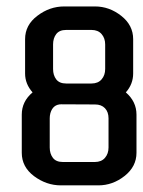

<svg xmlns="http://www.w3.org/2000/svg" viewBox="-20 -572 439 590"><path d="M366.7 -288.1Q399.4 -259.8 399.4 -219.7V-102.5Q399.4 -60.1 362.8 -31.2Q326.2 -2.4 282.2 -2.4H167Q122.6 -2.4 84.5 -30.8Q46.9 -59.1 46.9 -102.5V-219.7Q46.9 -260.3 80.1 -288.1Q57.1 -314 57.1 -346.2V-451.7Q57.1 -495.1 94.7 -523.4Q132.3 -552.2 177.2 -552.2H272Q315.9 -552.2 352.5 -523.4Q389.2 -494.6 389.2 -451.7V-346.2Q389.2 -313.5 366.7 -288.1ZM303.2 -359.9V-435.5Q303.2 -454.6 292.2 -467.3Q281.2 -480 261.2 -480H183.1Q162.6 -480 152.8 -467.3Q143.1 -454.6 143.1 -435.5V-359.9Q143.1 -340.8 152.8 -328.1Q162.6 -315.4 183.1 -315.4H261.2Q281.2 -315.4 292.2 -328.1Q303.2 -340.8 303.2 -359.9ZM313.5 -118.7V-208.5Q313.5 -228 302.5 -239.5Q291.5 -251 272 -251L168.5 -251.5Q142.6 -251.5 134.8 -224.1Q132.8 -216.3 132.8 -208.5V-118.7Q132.8 -99.6 142.6 -86.9Q152.3 -74.2 172.9 -74.2H271.5Q291.5 -74.2 302.5 -86.9Q313.5 -99.6 313.5 -118.7Z"/></svg>

Font: Uroob
Style: Regular
Weight: 400
Designer: Hussain K H
Foundry: Swanthanthra Malayalam Computing(http://smc.org.in)
Version: Version 2.0.0+20200101